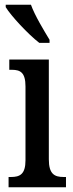

<svg xmlns="http://www.w3.org/2000/svg" viewBox="-20 -786 308 806"><path d="M145 -606H188V-619C165 -657 126 -721 110 -766H4V-756C25 -721 98 -642 145 -606ZM16 0H257V-43H247C209 -43 185 -55 185 -117V-536H19V-493H30C66 -493 87 -481 87 -423V-113C87 -54 63 -43 26 -43H16Z"/></svg>

Font: Noto Serif Khmer ExtraCondensed Medium
Style: Regular
Weight: 500
Width: 2
Designer: Danh Hong and the Monotype Design Team
Foundry: Monotype Imaging Inc.
Version: Version 2.004